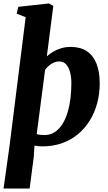

<svg xmlns="http://www.w3.org/2000/svg" viewBox="-34 -837 627 1111"><path d="M-13.5 254 21 8.5 114.5 -737.5 62.5 -758 72 -797.5 249 -817 274.5 -803 237 -511Q253 -525.5 274 -538Q295 -550.5 320.5 -558Q346 -565.5 375.5 -565.5Q431.5 -565.5 468.5 -540.8Q505.5 -516 524.2 -469Q543 -422 543 -354.5Q543 -294 528.2 -239.2Q513.5 -184.5 485.2 -139Q457 -93.5 416.5 -60Q376 -26.5 324.2 -8.2Q272.5 10 211 10Q200 10 188.5 8.8Q177 7.5 165.5 5.5L161.5 69.5L137.5 254ZM223 -55.5Q257 -55.5 282.8 -72.5Q308.5 -89.5 327 -118.8Q345.5 -148 357 -186.5Q368.5 -225 373.8 -268.5Q379 -312 379 -356Q379 -390 371.5 -418.8Q364 -447.5 348.8 -464.5Q333.5 -481.5 308.5 -481.5Q292 -481.5 277 -474.8Q262 -468 249.5 -457.2Q237 -446.5 227 -433.5L178.5 -61.5Q188 -58 199.2 -56.8Q210.5 -55.5 223 -55.5Z"/></svg>

Font: Merriweather 24pt Black
Style: Italic
Weight: 900
Italic angle: -7.8°
Designer: Eben Sorkin
Foundry: Eben Sorkin
Version: Version 2.101